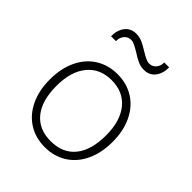

<svg xmlns="http://www.w3.org/2000/svg" viewBox="-200 -814 936 936"><g transform="rotate(45 268.0 -346.5)"><path d="M52 -245Q52 -320 79 -377Q106 -434 155 -465Q204 -496 268 -496Q332 -496 381 -465Q430 -434 457 -377Q484 -320 484 -245Q484 -169 457 -112Q430 -55 381 -24Q332 7 268 7Q204 7 155 -24Q106 -55 79 -112Q52 -169 52 -245ZM439 -245Q439 -344 393.5 -399.5Q348 -455 268 -455Q188 -455 142.5 -399.5Q97 -344 97 -245Q97 -143 141.5 -88.5Q186 -34 267 -34Q350 -34 394.5 -88.5Q439 -143 439 -245ZM193 -700Q215 -700 234.5 -691.5Q254 -683 281 -666Q301 -654 314.5 -647.5Q328 -641 339 -641Q362 -641 375.5 -658Q389 -675 388 -697H422Q422 -654 401 -627.5Q380 -601 343 -601Q321 -601 301 -610Q281 -619 255 -636Q235 -648 221.5 -654.5Q208 -661 197 -661Q174 -661 160.5 -644Q147 -627 148 -604H114Q114 -647 135 -673.5Q156 -700 193 -700Z"/></g></svg>

Font: wassup Sans
Style: Light
Weight: 200
Version: Version 2.001